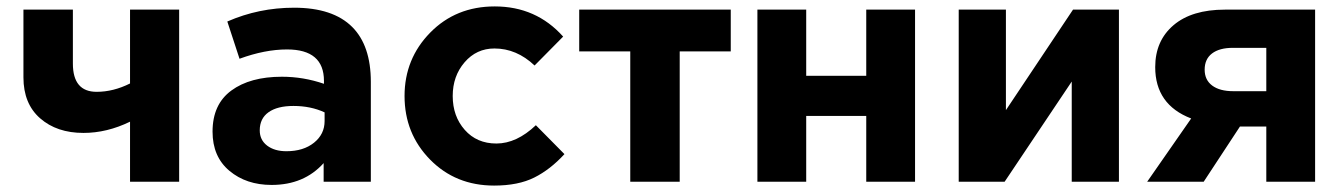

<svg xmlns="http://www.w3.org/2000/svg" viewBox="-20 -566 4184 598"><path d="M207 -536V-368Q207 -280 281 -280Q333 -280 385 -306V-536H538V0H385V-187Q313 -152 240 -152Q157 -152 105 -197.5Q53 -243 53 -325V-536Z M826 10Q747 10 694.5 -34Q642 -78 642 -156Q642 -241 700.5 -284Q759 -327 858 -327Q925 -327 989 -305V-314Q989 -412 874 -412Q805 -412 726 -383L688 -499Q786 -542 896 -542Q1017 -542 1077 -482Q1135 -424 1135 -311V0H988V-58Q927 10 826 10ZM872 -95Q925 -95 958 -121.5Q991 -148 991 -189V-216Q948 -236 894 -236Q844 -236 816.5 -216.5Q789 -197 789 -160Q789 -130 812 -112.5Q835 -95 872 -95Z M1519 12Q1399 12 1319.5 -69Q1240 -150 1240 -267Q1240 -383 1320 -464.5Q1400 -546 1521 -546Q1650 -546 1734 -452L1645 -362Q1589 -415 1520 -415Q1464 -415 1427 -372Q1390 -329 1390 -267Q1390 -204 1427.5 -161.5Q1465 -119 1526 -119Q1589 -119 1649 -176L1738 -86Q1694 -38 1644 -13Q1594 12 1519 12Z M2256 -536V-406H2097V0H1943V-406H1784V-536Z M2830 -536V0H2678V-205H2491V0H2339V-536H2491V-330H2678V-536Z M3465 -536V0H3318V-312L3109 0H2966V-536H3113V-223L3322 -536Z M4076 -536V0H3924V-172H3842L3729 0H3553L3690 -197Q3578 -240 3578 -357Q3578 -439 3635 -487.5Q3692 -536 3795 -536ZM3821 -282H3924V-417H3820Q3778 -417 3755 -399.5Q3732 -382 3732 -349Q3732 -317 3755.5 -299.5Q3779 -282 3821 -282Z"/></svg>

Font: Quicksand
Style: Bold
Weight: 700
Version: Version 3.000